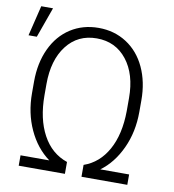

<svg xmlns="http://www.w3.org/2000/svg" viewBox="-85 -850 836 925"><g transform="rotate(10 332.5 -387.5)"><path d="M375.5 -58.1Q450.2 -84 492.2 -159.7Q534.2 -235.4 535.2 -349.6V-413.1Q535.2 -529.8 480 -599.6Q424.8 -669.4 333 -669.4Q240.7 -669.4 186.3 -598.9Q131.8 -528.3 131.8 -410.6V-356Q131.8 -240.7 174.1 -162.6Q216.3 -84.5 294.4 -58.1V0H68.4V-50.8H209Q144.5 -98.1 107.7 -178.2Q70.8 -258.3 70.8 -356V-412.1Q70.8 -502.9 103.8 -573.5Q136.7 -644 196.5 -682.4Q256.3 -720.7 333 -720.7Q410.2 -720.7 470.2 -681.9Q530.3 -643.1 563 -572.8Q595.7 -502.4 595.7 -412.6V-356Q595.7 -257.8 558.3 -177.2Q521 -96.7 458.5 -50.8H599.6V0H375.5ZM42 -775.4H99.6L46.4 -627H5.9Z"/></g></svg>

Font: RobotoInd Light
Style: Regular
Weight: 300
Designer: Google
Version: Version 2.001151; 2014